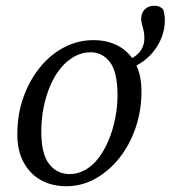

<svg xmlns="http://www.w3.org/2000/svg" viewBox="-20 -632 591 665"><path d="M209 13Q161 13 123 -7.5Q85 -28 62.5 -68.5Q40 -109 40 -167Q40 -235 60.5 -293.5Q81 -352 117.5 -397.5Q154 -443 202 -468Q250 -493 304 -493Q353 -493 390.5 -472.5Q428 -452 449 -412.5Q470 -373 470 -315Q470 -250 450 -190.5Q430 -131 394 -85.5Q358 -40 311 -13.5Q264 13 209 13ZM221 -29Q250 -29 276 -44Q302 -59 322 -85.5Q342 -112 356.5 -147Q371 -182 379 -222Q387 -262 387 -302Q387 -382 361 -416.5Q335 -451 293 -451Q265 -451 239 -437Q213 -423 191.5 -397.5Q170 -372 155 -337.5Q140 -303 131.5 -262Q123 -221 123 -177Q123 -98 150.5 -63.5Q178 -29 221 -29ZM398 -390V-418Q423 -422 441.5 -433Q460 -444 470 -461Q480 -478 480 -499Q480 -514 477.5 -525.5Q475 -537 472 -547Q469 -557 469 -567Q469 -587 481.5 -599.5Q494 -612 513 -612Q523 -612 529.5 -610Q536 -608 545 -600Q548 -590 549.5 -581Q551 -572 551 -563Q551 -519 529.5 -480.5Q508 -442 473 -417.5Q438 -393 398 -390Z"/></svg>

Font: Source Serif 4 18pt
Style: Italic
Weight: 400
Italic angle: -12°
Designer: Frank Grießhammer
Foundry: Adobe Systems Incorporated
Version: Version 4.004;hotconv 1.0.116;makeotfexe 2.5.65601